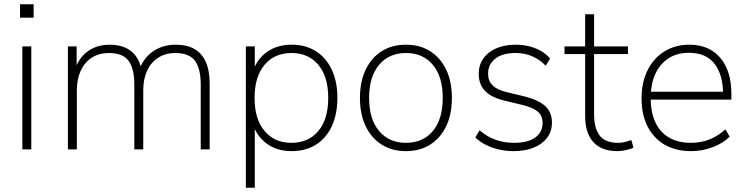

<svg xmlns="http://www.w3.org/2000/svg" viewBox="-20 -702 3504 902"><path d="M74 -619V-682H138V-619ZM85 0V-484H127V0Z M299 0V-484H340V-366H329Q341 -407 364.5 -435Q388 -463 421 -477.5Q454 -492 494 -492Q559 -492 597.5 -460.5Q636 -429 647 -365H632Q648 -423 694.5 -457.5Q741 -492 806 -492Q859 -492 894 -471.5Q929 -451 947 -410.5Q965 -370 965 -308V0H923V-304Q923 -381 895.5 -417Q868 -453 804 -453Q758 -453 724 -431.5Q690 -410 671.5 -370.5Q653 -331 653 -278V0H611V-304Q611 -381 583.5 -417Q556 -453 492 -453Q446 -453 412 -431.5Q378 -410 359.5 -370.5Q341 -331 341 -278V0Z M1135 180V-484H1177V-358H1166Q1183 -420 1231.5 -456Q1280 -492 1350 -492Q1416 -492 1464 -461.5Q1512 -431 1538.5 -375Q1565 -319 1565 -242Q1565 -166 1539 -109.5Q1513 -53 1464.5 -22.5Q1416 8 1350 8Q1280 8 1231.5 -28.5Q1183 -65 1166 -126H1177V180ZM1349 -31Q1429 -31 1475.5 -86.5Q1522 -142 1522 -242Q1522 -342 1475.5 -397.5Q1429 -453 1349 -453Q1270 -453 1223 -397.5Q1176 -342 1176 -242Q1176 -142 1223 -86.5Q1270 -31 1349 -31Z M1887 8Q1821 8 1772.5 -23Q1724 -54 1697.5 -110Q1671 -166 1671 -242Q1671 -318 1697.5 -374Q1724 -430 1772.5 -461Q1821 -492 1887 -492Q1953 -492 2001.5 -461Q2050 -430 2076.5 -374Q2103 -318 2103 -242Q2103 -166 2076.5 -110Q2050 -54 2001.5 -23Q1953 8 1887 8ZM1887 -31Q1967 -31 2013.5 -86.5Q2060 -142 2060 -242Q2060 -342 2013.5 -397.5Q1967 -453 1887 -453Q1808 -453 1761 -397.5Q1714 -342 1714 -242Q1714 -142 1761 -86.5Q1808 -31 1887 -31Z M2392 8Q2358 8 2324.5 0.5Q2291 -7 2262.5 -21.5Q2234 -36 2213 -56L2233 -90Q2257 -69 2283.5 -56Q2310 -43 2338 -37Q2366 -31 2395 -31Q2460 -31 2494.5 -56Q2529 -81 2529 -124Q2529 -158 2506.5 -177.5Q2484 -197 2434 -209L2351 -229Q2288 -244 2258.5 -275Q2229 -306 2229 -355Q2229 -396 2250.5 -427Q2272 -458 2311.5 -475Q2351 -492 2403 -492Q2436 -492 2466 -484.5Q2496 -477 2521.5 -462.5Q2547 -448 2564 -427L2544 -393Q2525 -413 2502 -426.5Q2479 -440 2454 -446.5Q2429 -453 2402 -453Q2341 -453 2307 -426.5Q2273 -400 2273 -356Q2273 -322 2294 -301Q2315 -280 2361 -269L2444 -249Q2509 -233 2541 -204Q2573 -175 2573 -126Q2573 -85 2550.5 -55Q2528 -25 2487.5 -8.5Q2447 8 2392 8Z M2881 8Q2805 8 2767 -35Q2729 -78 2729 -156V-448H2632V-484H2729V-635H2771V-484H2930V-448H2771V-165Q2771 -100 2797 -65.5Q2823 -31 2884 -31Q2902 -31 2918.5 -35.5Q2935 -40 2946 -44L2956 -9Q2947 -3 2924 2.5Q2901 8 2881 8Z M3227 8Q3155 8 3103 -22Q3051 -52 3022.5 -107.5Q2994 -163 2994 -240Q2994 -316 3022.5 -372.5Q3051 -429 3101.5 -460.5Q3152 -492 3218 -492Q3281 -492 3325 -464Q3369 -436 3392.5 -384.5Q3416 -333 3416 -260V-234H3021V-271H3394L3377 -259Q3377 -350 3337 -402Q3297 -454 3217 -454Q3159 -454 3118.5 -426.5Q3078 -399 3057.5 -352Q3037 -305 3037 -245V-240Q3037 -174 3059 -127Q3081 -80 3123.5 -55.5Q3166 -31 3225 -31Q3270 -31 3309.5 -45.5Q3349 -60 3388 -94L3408 -60Q3377 -29 3328 -10.5Q3279 8 3227 8Z"/></svg>

Font: Nunito Sans 12pt ExtraLight
Style: Regular
Weight: 200
Designer: Vernon Adams
Foundry: Vernon Adams
Version: Version 3.101;gftools[0.9.27]